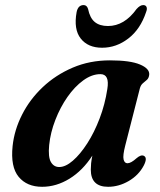

<svg xmlns="http://www.w3.org/2000/svg" viewBox="-20 -706 614 738"><path d="M461.5 -147Q451.5 -108 455 -93.2Q458.5 -78.5 470 -78.5Q483.5 -78.5 505 -98Q522 -112.5 533 -107Q548 -99.5 532.5 -69.5Q513 -32.5 474.8 -10.2Q436.5 12 395.5 12Q329 12 329 -54Q329 -65.5 330.2 -78.2Q331.5 -91 335 -108Q298 -50.5 247.2 -19.2Q196.5 12 142 12Q83.5 12 51.8 -26.2Q20 -64.5 28.5 -145Q35 -206.5 64.8 -265.2Q94.5 -324 144.2 -371Q194 -418 259.5 -446Q325 -474 402.5 -474Q480.5 -474 518.2 -458Q556 -442 553.5 -418.5Q552 -405.5 544.5 -399Q537 -392.5 529 -385.8Q521 -379 517.5 -366ZM169 -148.5Q164.5 -102 175.8 -83Q187 -64 207.5 -64Q232 -64 260.2 -88.5Q288.5 -113 315.5 -155Q342.5 -197 363 -250.8Q383.5 -304.5 392.5 -363.5Q402 -421 366 -421Q333 -421 300 -397Q267 -373 239.2 -333.2Q211.5 -293.5 192.8 -245.2Q174 -197 169 -148.5ZM395 -606Q458 -606 505 -671.5Q518.5 -686.5 530.5 -686.5Q540 -686.5 543.2 -679.2Q546.5 -672 541.5 -659.5Q519.5 -593.5 473.2 -558Q427 -522.5 372.5 -522.5Q318 -522.5 290.2 -558Q262.5 -593.5 274.5 -659.5Q280 -686.5 301.5 -686.5Q314 -686.5 318.5 -671.5Q325.5 -637 344.2 -621.5Q363 -606 395 -606Z"/></svg>

Font: Fraunces 9pt S000 SemiBold
Style: Italic
Weight: 600
Italic angle: -16°
Version: Version 1.000; ttfautohint (v1.8.3)